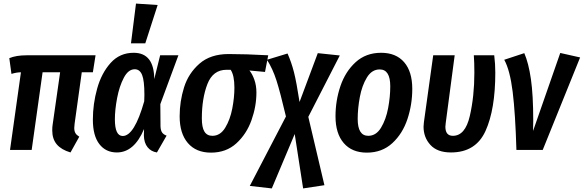

<svg xmlns="http://www.w3.org/2000/svg" viewBox="-20 -838 3262 1073"><path d="M397 -147Q395 -129 395 -123Q395 -105 401.5 -94Q408 -83 423 -74L374 14Q323 -1 297.5 -31Q272 -61 272 -109Q272 -129 274 -140L316 -434H218L157 0H36L97 -434Q73 -434 44 -425L32 -513Q70 -529 129 -529H514L499 -434H437Z M842 -396 875 -529H977L876 -256L877 -131Q878 -109 886 -97.5Q894 -86 911 -80L857 14Q824 9 804.5 -15.5Q785 -40 784 -81L785 -117Q730 14 633 14Q571 14 535 -33Q499 -80 499 -169Q499 -257 523 -343Q547 -429 598 -486Q649 -543 727 -543Q841 -543 842 -396ZM622 -171Q622 -78 666 -78Q731 -78 786 -272L787 -308Q787 -388 774 -419.5Q761 -451 733 -451Q697 -451 672 -403.5Q647 -356 634.5 -290Q622 -224 622 -171ZM740 -818 861 -810 792 -596H712Z M984 -188Q984 -271 1008.5 -349.5Q1033 -428 1094.5 -482Q1156 -536 1258 -536Q1353 -536 1479 -529L1461 -436L1374 -444Q1390 -425 1401.5 -392.5Q1413 -360 1413 -321Q1413 -244 1385.5 -166.5Q1358 -89 1301 -37Q1244 15 1159 15Q1076 15 1030 -38.5Q984 -92 984 -188ZM1290 -348Q1290 -417 1269 -448H1246Q1170 -448 1139 -368Q1108 -288 1108 -176Q1108 -126 1122.5 -102.5Q1137 -79 1167 -79Q1211 -79 1238.5 -124Q1266 -169 1278 -231Q1290 -293 1290 -348Z M1703 -185 1793 197 1674 215 1627 -89 1499 215 1376 201 1578 -187Q1546 -323 1525 -388.5Q1504 -454 1472 -504L1587 -539Q1609 -489 1623 -434Q1637 -379 1654 -268L1756 -541L1879 -528Z M1855 -188Q1855 -276 1882.5 -357Q1910 -438 1967.5 -490.5Q2025 -543 2110 -543Q2193 -543 2238.5 -490.5Q2284 -438 2284 -341Q2284 -254 2257 -172.5Q2230 -91 2172.5 -38Q2115 15 2030 15Q1947 15 1901 -38.5Q1855 -92 1855 -188ZM2161 -356Q2161 -450 2102 -450Q2058 -450 2030.5 -405Q2003 -360 1991 -296Q1979 -232 1979 -173Q1979 -79 2038 -79Q2082 -79 2109.5 -124.5Q2137 -170 2149 -233.5Q2161 -297 2161 -356Z M2748 -432Q2748 -227 2693.5 -106.5Q2639 14 2500 14Q2424 14 2385.5 -28Q2347 -70 2347 -130Q2347 -139 2349 -155L2401 -529H2521L2471 -151Q2469 -135 2469 -130Q2469 -79 2511 -79Q2580 -79 2605.5 -189.5Q2631 -300 2631 -431Q2631 -489 2628 -529H2742Q2748 -481 2748 -432Z M2960 -164 2959 -106 3111 -542 3222 -517 3013 0H2866Q2860 -205 2845 -325.5Q2830 -446 2798 -504L2910 -541Q2934 -486 2947 -396.5Q2960 -307 2960 -164Z"/></svg>

Font: Fira Sans Extra Condensed Medium
Style: Italic
Weight: 500
Width: 3
Italic angle: -8°
Designer: Carrois Corporate & Edenspiekermann AG
Foundry: Carrois Corporate GbR & Edenspiekermann AG
Version: Version 4.203